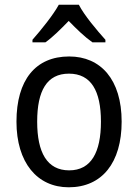

<svg xmlns="http://www.w3.org/2000/svg" viewBox="-20 -786 586 816"><path d="M315 -766H230C206 -722 155 -659 118 -617V-606H173C204 -628 238 -662 272 -697C306 -662 340 -629 373 -606H428V-617C392 -657 338 -721 315 -766ZM497 -269C497 -448 408 -546 274 -546C131 -546 50 -446 50 -269C50 -95 138 10 272 10C414 10 497 -95 497 -269ZM138 -269C138 -400 179 -473 273 -473C367 -473 409 -400 409 -269C409 -138 367 -62 274 -62C180 -62 138 -138 138 -269Z"/></svg>

Font: Noto Sans Khmer UI SemiCondensed
Style: Regular
Weight: 400
Width: 4
Designer: Danh Hong and the Monotype Design Team
Foundry: Monotype Imaging Inc.
Version: Version 2.002